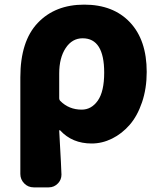

<svg xmlns="http://www.w3.org/2000/svg" viewBox="-20 -601 692 825"><path d="M125 204.1Q100.6 204.1 84 187Q67.4 169.9 67.4 146.5V-268.6Q67.4 -423.8 142.1 -502.4Q216.8 -581.1 341.8 -581.1Q466.8 -581.1 538.6 -504.9Q610.4 -428.7 610.4 -292Q610.4 -220.7 590.3 -161.6Q570.3 -102.5 537.1 -64.5Q503.9 -26.4 461.4 -5.4Q418.9 15.6 374 15.6Q290 15.6 238.3 -41Q237.3 -42 235.8 -41.5Q234.4 -41 234.4 -39.1Q244.1 131.8 244.1 149.4Q244.1 170.9 229.5 186.5Q212.9 204.1 189.5 204.1ZM331.1 -129.9Q373 -129.9 400.4 -168.9Q427.7 -208 427.7 -289.1Q427.7 -436.5 335 -436.5Q290 -436.5 262.2 -394.5Q234.4 -352.5 234.4 -285.2V-179.7Q234.4 -171.9 239.3 -167Q276.4 -129.9 331.1 -129.9Z"/></svg>

Font: Gen Jyuu Gothic Heavy
Style: Bold
Weight: 900
Designer: [Source Han Sans]
Ryoko NISHIZUKA  (kana & ideographs); Paul D. Hunt (Latin, Greek & Cyrillic); Wenlong ZHANG  (bopomofo
Version: Version 1.002.20150607